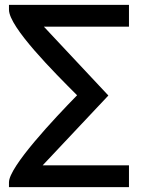

<svg xmlns="http://www.w3.org/2000/svg" viewBox="-20 -772 605 792"><path d="M17 -20V0H512V-90H156L427 -378L161 -662H512V-752H17V-732C17 -660 204 -473 298 -379C204 -283 17 -84 17 -20Z"/></svg>

Font: Hibana 45 SubMedium
Style: Regular
Weight: 500
Width: 6
Designer: pygmalion
Foundry: ybstudio
Version: Version 2021.007;FEAKit 1.0